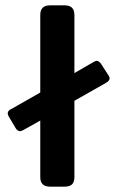

<svg xmlns="http://www.w3.org/2000/svg" viewBox="-20 -700 440 720"><path d="M391 -406Q391 -397 377 -389L259 -322V-36Q259 -18 250.5 -9Q242 0 221 0H169Q149 0 140 -9Q131 -18 131 -36V-248L69 -213Q59 -208 55 -208Q46 -208 39 -219L14 -261Q9 -269 9 -275Q9 -285 22 -291L131 -353V-643Q131 -662 140 -671Q149 -680 169 -680H221Q241 -680 250 -671Q259 -662 259 -643V-426L330 -467Q338 -472 343 -472Q351 -472 360 -459L387 -417Q391 -412 391 -406Z"/></svg>

Font: Mitr
Style: Regular
Weight: 400
Designer: Thanarat Vachiruckul
Foundry: Cadson Demak
Version: Version 1.003